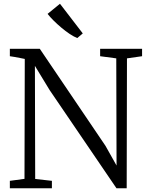

<svg xmlns="http://www.w3.org/2000/svg" viewBox="-20 -1003 792 1023"><path d="M32.5 0V-39.5L110.5 -50L112 -689Q100.5 -691.5 87 -694Q73.5 -696.5 59.8 -699.2Q46 -702 32.5 -703.5V-743H192L542 -226L601 -121L599.5 -692L513.5 -703.5V-743H737V-703.5L656.5 -692L655 0H600.5L244.5 -523L166 -652L167.5 -49.5L256.5 -39.5V0ZM391 -800.5Q373.5 -807.5 351.2 -822.2Q329 -837 306.8 -855.8Q284.5 -874.5 265.2 -893.8Q246 -913 233.5 -929L299.5 -983L421 -825L392 -800.5Z"/></svg>

Font: Merriweather 36pt Light
Style: Regular
Weight: 300
Designer: Eben Sorkin
Foundry: Eben Sorkin
Version: Version 2.100